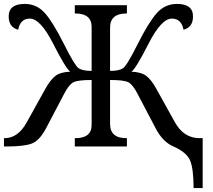

<svg xmlns="http://www.w3.org/2000/svg" viewBox="-20 -740 1075 970"><path d="M673.8 -268.1Q650.4 -313 628.2 -324.5Q606 -335.9 536.1 -335.9V-113.8Q536.1 -42 618.2 -42H621.1V0H357.9V-42H360.8Q442.9 -42 442.9 -108.9V-335.9Q373.5 -335.9 351.1 -324.5Q328.6 -313 305.2 -268.1L213.9 -94.2Q180.2 -29.8 140.9 -14.9Q101.6 0 14.2 0H0V-42H2.9Q71.3 -42 115.2 -122.1L209 -291Q234.9 -337.4 260.3 -356.7Q285.6 -376 335 -377.9Q313.5 -391.6 248.8 -518.8Q184.1 -646 130.9 -646Q82.5 -646 71.8 -589.8Q23.9 -602.1 23.9 -657.2Q23.9 -720.2 105 -720.2Q166 -720.2 207.3 -673.3Q248.5 -626.5 303 -517.6Q357.4 -408.7 377.2 -395.3Q397 -381.8 442.9 -381.8V-604Q442.9 -671.9 360.8 -671.9H357.9V-713.9H621.1V-671.9H618.2Q536.1 -671.9 536.1 -600.1V-381.8Q581.5 -381.8 601.3 -395Q621.1 -408.2 675.5 -517.1Q730 -626 771.5 -673.1Q813 -720.2 874 -720.2Q955.1 -720.2 955.1 -657.2Q955.1 -602.1 907.2 -589.8Q896.5 -646 848.1 -646Q794.9 -646 730.2 -518.8Q665.5 -391.6 644 -377.9Q692.9 -376 718.8 -356.7Q744.6 -337.4 770 -291L863.8 -122.1Q908.2 -42 988.8 -42H1003.9V210H958Q958 112.8 940.4 70.8Q922.9 28.8 852.1 -2Q800.3 -25.4 765.1 -94.2Z"/></svg>

Font: Noto Serif
Style: Regular
Weight: 400
Designer: Monotype Design team
Foundry: Monotype Imaging Inc.
Version: Version 1.02